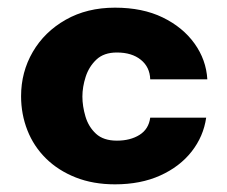

<svg xmlns="http://www.w3.org/2000/svg" viewBox="-20 -471 592 501"><path d="M280 10Q223 10 177.5 -8Q132 -26 100 -57.5Q68 -89 51.5 -131Q35 -173 35 -220Q35 -283 65.5 -335.5Q96 -388 151.5 -419.5Q207 -451 280 -451Q352 -451 404.5 -425.5Q457 -400 487.5 -357.5Q518 -315 521 -264H372Q371 -296 347.5 -315Q324 -334 285 -334Q251 -334 231.5 -315.5Q212 -297 203.5 -270.5Q195 -244 195 -219Q195 -194 203 -167Q211 -140 230.5 -122Q250 -104 285 -104Q320 -104 344 -119Q368 -134 372 -164H518Q511 -115 480 -75.5Q449 -36 398 -13Q347 10 280 10Z"/></svg>

Font: Teachers
Style: Bold
Weight: 700
Designer: Alfredo Marco Pradil, Chank Diesel
Version: Version 1.001